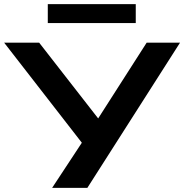

<svg xmlns="http://www.w3.org/2000/svg" viewBox="-35 -912 894 932"><path d="M218 0 374 -237 381 -195 -15 -705H155L458 -316H428L677 -705H839L389 0ZM197 -800V-892H624V-800Z"/></svg>

Font: Nunito Sans 10pt Expanded
Style: Bold
Weight: 700
Width: 7
Designer: Vernon Adams
Foundry: Vernon Adams
Version: Version 3.101;gftools[0.9.27]